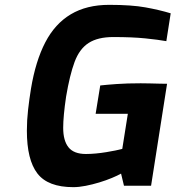

<svg xmlns="http://www.w3.org/2000/svg" viewBox="-20 -767 725 793"><path d="M283 6Q178 6 134.5 -50.5Q91 -107 91 -227Q91 -270 96 -314Q101 -358 108 -401Q127 -515 167 -592Q207 -669 272.5 -708Q338 -747 431 -747Q523 -747 581 -736.5Q639 -726 685 -712L667 -597Q634 -603 580 -608.5Q526 -614 448 -614Q384 -614 346 -589.5Q308 -565 288 -511Q268 -457 253 -368Q241 -287 241 -239Q241 -186 263 -158.5Q285 -131 335 -131Q354 -131 375.5 -133Q397 -135 418.5 -138.5Q440 -142 457 -145.5Q474 -149 485 -152L508 -297H375L394 -414Q420 -417 462.5 -420Q505 -423 561 -423Q577 -423 598 -422.5Q619 -422 638.5 -421.5Q658 -421 670 -421L604 0H492L480 -50Q466 -42 442 -32Q418 -22 390 -13.5Q362 -5 334 0.5Q306 6 283 6Z"/></svg>

Font: Exo Thin
Style: Bold Italic
Weight: 700
Italic angle: -9°
Version: Version 2.000